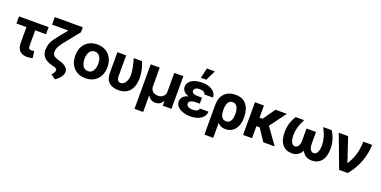

<svg xmlns="http://www.w3.org/2000/svg" viewBox="-16 -1798 5975 3014"><g transform="rotate(20 2972.0 -291.5)"><path d="M511.7 -545.9V-427.2H331.1V-165Q331.5 -133.3 344.2 -121.8Q356.9 -110.4 378.9 -110.4Q395 -110.4 405.5 -112.5Q416 -114.7 427.7 -117.7L442.9 -5.9Q420.4 3.4 398.7 6.6Q377 9.8 348.1 9.8Q271 9.8 227.8 -33.7Q184.6 -77.1 184.6 -166.5V-427.2H17.6V-545.9Z M548.8 -727.5H1016.6V-643.6L835 -418.5Q784.7 -356 757.6 -309.8Q730.5 -263.7 730.5 -210Q731 -142.6 816.4 -119.1L855 -107.4Q926.8 -87.4 964.6 -53.7Q1002.4 -20 1002 22.9Q1002.4 65.9 971.7 109.1Q940.9 152.3 883.8 190.9L807.6 134.3Q831.1 111.3 842 90.3Q853 69.3 853.5 53.2Q854.5 21 798.3 6.3L761.7 -2.9Q677.2 -23.9 631.8 -71.3Q586.4 -118.7 585.9 -187Q586.4 -249 602.1 -294.9Q617.7 -340.8 647.9 -383.8Q678.2 -426.8 721.7 -479.5L821.3 -601.6H548.8Z M1325.7 10.7Q1243.2 10.7 1182.9 -24.7Q1122.6 -60.1 1090.1 -123.3Q1057.6 -186.5 1057.6 -270.5Q1057.6 -355 1090.1 -418.5Q1122.6 -481.9 1182.9 -517.3Q1243.2 -552.7 1325.7 -552.7Q1408.7 -552.7 1469 -517.3Q1529.3 -481.9 1561.8 -418.5Q1594.2 -355 1594.2 -270.5Q1594.2 -186.5 1561.8 -123.3Q1529.3 -60.1 1469 -24.7Q1408.7 10.7 1325.7 10.7ZM1326.7 -107.4Q1382.8 -107.4 1411.9 -153.8Q1440.9 -200.2 1440.9 -271.5Q1440.9 -342.8 1411.9 -388.7Q1382.8 -434.6 1326.7 -434.6Q1269.5 -434.6 1240.5 -388.7Q1211.4 -342.8 1211.4 -271.5Q1211.4 -200.2 1240.5 -153.8Q1269.5 -107.4 1326.7 -107.4Z M1661.1 -545.9H1807.1V-201.7Q1807.6 -148.4 1826.9 -128.4Q1846.2 -108.4 1871.6 -108.4Q1906.2 -108.4 1931.4 -133.1Q1956.5 -157.7 1970.2 -196.3Q1983.9 -234.9 1983.9 -277.3Q1981.9 -342.3 1967.8 -413.6Q1953.6 -484.9 1932.6 -545.9H2071.8Q2094.2 -501 2111.3 -428Q2128.4 -355 2128.4 -277.3Q2128.4 -196.8 2102.5 -131.6Q2076.7 -66.4 2021 -28.3Q1965.3 9.8 1876.5 9.8Q1779.3 9.8 1720 -41.5Q1660.6 -92.8 1661.1 -203.1Z M2217.3 197.8V-545.9H2368.2V-231.9Q2368.2 -183.1 2401.9 -151.9Q2435.5 -120.6 2489.7 -121.1Q2543.9 -120.6 2577.6 -151.9Q2611.3 -183.1 2611.3 -231.9V-545.9H2762.7V0H2617.2V-77.6H2612.8Q2596.7 -42 2563.5 -22.5Q2530.3 -2.9 2489.7 -2.9Q2448.7 -2.9 2415.8 -22.5Q2382.8 -42 2366.7 -77.6H2361.8V197.8Z M3076.2 -329.1H3152.8V-228.5H3076.2Q3036.1 -228 3004.6 -212.4Q2973.1 -196.8 2973.1 -163.6Q2973.1 -138.2 2999.5 -119.6Q3025.9 -101.1 3075.2 -101.1Q3125.5 -101.1 3150.4 -115.5Q3175.3 -129.9 3179.2 -157.2H3323.7Q3321.8 -102.5 3287.8 -65.2Q3253.9 -27.8 3199.7 -9Q3145.5 9.8 3083 9.8Q3011.2 9.8 2953.9 -9.5Q2896.5 -28.8 2862.8 -64.5Q2829.1 -100.1 2828.6 -148.4Q2829.1 -192.4 2858.2 -226.8Q2887.2 -261.2 2950.2 -276.4Q2893.1 -292.5 2865.5 -325.2Q2837.9 -357.9 2837.9 -395Q2837.9 -445.8 2869.4 -481Q2900.9 -516.1 2956.1 -534.4Q3011.2 -552.7 3082 -552.7Q3146.5 -552.7 3198.2 -533.4Q3250 -514.2 3281.5 -477.8Q3313 -441.4 3315.4 -389.6H3169.4Q3166 -417 3140.4 -429.7Q3114.7 -442.4 3074.2 -442.4Q3029.3 -442.4 3006.1 -424.8Q2982.9 -407.2 2982.4 -383.3Q2982.9 -358.9 3007.3 -344.2Q3031.7 -329.6 3076.2 -329.1ZM3030.3 -616.7 3067.9 -785.6H3202.6L3119.1 -616.7Z M3387.2 203.1V-288.6Q3387.2 -417 3454.3 -484.9Q3521.5 -552.7 3634.8 -552.7Q3724.1 -552.7 3777.8 -513.7Q3831.5 -474.6 3855.5 -409.7Q3879.4 -344.7 3879.4 -266.6V-256.8Q3879.9 -176.8 3854 -116.7Q3828.1 -56.6 3779.8 -23.4Q3731.4 9.8 3663.6 9.8Q3619.6 9.8 3588.1 -5.1Q3556.6 -20 3534.2 -47.9L3534.7 203.1ZM3533.2 -274.4 3533.7 -250.5Q3534.2 -217.8 3542.5 -185.5Q3550.8 -153.3 3572.3 -131.8Q3593.8 -110.4 3632.8 -110.4Q3671.9 -110.4 3693.6 -132.1Q3715.3 -153.8 3724.1 -187.5Q3732.9 -221.2 3732.4 -256.8V-266.6Q3732.4 -310.1 3722.9 -346.7Q3713.4 -383.3 3690.9 -405.5Q3668.5 -427.7 3630.4 -427.7Q3595.2 -427.7 3573.7 -406.7Q3552.2 -385.7 3542.7 -350.8Q3533.2 -315.9 3533.2 -274.4Z M4295.9 0 4163.1 -201.2H4108.9V0H3959V-545.9H4108.9V-343.8H4160.6L4301.8 -545.9H4491.7L4291 -273.9L4486.8 0Z M4640.6 -545.9H4780.8Q4738.3 -465.3 4720 -399.2Q4701.7 -333 4701.7 -271.5Q4701.7 -196.3 4723.1 -153.1Q4744.6 -109.9 4784.2 -109.9Q4818.8 -109.9 4840.1 -143.8Q4861.3 -177.7 4860.8 -242.2V-435.1H5019V-242.2Q5019 -177.7 5040.3 -143.8Q5061.5 -109.9 5095.7 -109.9Q5135.7 -109.9 5157.2 -153.1Q5178.7 -196.3 5179.2 -271.5Q5178.7 -333 5160.4 -399.2Q5142.1 -465.3 5099.1 -545.9H5239.7Q5280.3 -485.8 5301.8 -416Q5323.2 -346.2 5323.7 -271Q5324.7 -130.9 5265.9 -60.5Q5207 9.8 5106.9 9.8Q5046.9 9.8 5005.4 -17.3Q4963.9 -44.4 4939.9 -93.3Q4916.5 -44.4 4875 -17.3Q4833.5 9.8 4773.4 9.8Q4672.9 9.8 4614.3 -60.5Q4555.7 -130.9 4556.6 -271Q4557.1 -346.2 4578.6 -416Q4600.1 -485.8 4640.6 -545.9Z M5563.5 0 5358.9 -545.9H5515.6L5647.9 -148.4H5653.8Q5697.3 -218.8 5720.9 -279.1Q5744.6 -339.4 5755.4 -402.8Q5766.1 -466.3 5769.5 -545.9H5916.5Q5913.6 -401.4 5860.4 -260.7Q5807.1 -120.1 5708 0Z"/></g></svg>

Font: Inter Tight
Style: Bold
Weight: 700
Designer: Rasmus Andersson
Foundry: rsms
Version: Version 3.004; ttfautohint (v1.8.4.7-5d5b)